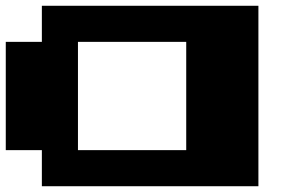

<svg xmlns="http://www.w3.org/2000/svg" viewBox="-20 -770 1040 665"><path d="M125 -687.5V-750H500H875V-437.5V-125H500H125V-187.5V-250H62.5H0V-437.5V-625H62.5H125ZM625 -437.5V-625H437.5H250V-437.5V-250H437.5H625Z"/></svg>

Font: Press Start 2P
Style: Regular
Weight: 500
Monospace: yes
Version: Version 2.14